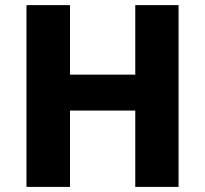

<svg xmlns="http://www.w3.org/2000/svg" viewBox="-20 -734 805 754"><path d="M681.2 -713.9H511.2V-440.9H254.9V-713.9H84V0H254.9V-299.8H511.2V0H681.2Z"/></svg>

Font: Noto Reveo Sans
Style: Regular
Weight: 800
Designer: Monotype Design Team
Foundry: Monotype Imaging Inc.
Version: Version 2.007